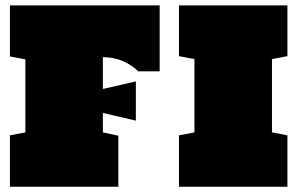

<svg xmlns="http://www.w3.org/2000/svg" viewBox="-20 -708 1159 728"><path d="M17.6 0V-194.8L76.2 -206.1V-482.9L17.6 -494.1V-687.5H585.4V-437.5H503.9Q482.9 -459.5 448.2 -475.3Q413.6 -491.2 370.1 -491.2V-370.6L495.1 -399.4V-250.5L370.1 -279.8V-206.1L428.7 -193.4V0ZM658.7 0V-194.8L717.3 -206.1V-483.9L658.7 -495.1V-687.5H1069.8V-495.1L1011.2 -483.9V-206.1L1069.8 -194.8V0Z"/></svg>

Font: Holtwood One SC
Style: Regular
Weight: 400
Designer: Vernon Adams
Foundry: Vernon Adams
Version: Version 1.100; ttfautohint (v1.8.4.7-5d5b)